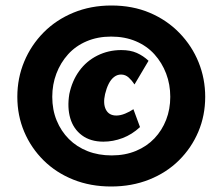

<svg xmlns="http://www.w3.org/2000/svg" viewBox="-20 -587 815 698"><path d="M384 91Q309 91 246.5 66Q184 41 138.5 -4Q93 -49 68 -108Q43 -167 43 -235Q43 -303 68 -363Q93 -423 138.5 -469Q184 -515 247 -541Q310 -567 385 -567Q462 -567 524.5 -540.5Q587 -514 632.5 -467Q678 -420 702 -360.5Q726 -301 726 -235Q726 -167 701 -108Q676 -49 630.5 -4Q585 41 522 66Q459 91 384 91ZM356 -72Q309 -72 278 -95Q247 -118 235.5 -157Q224 -196 232 -245Q242 -293 268 -329Q294 -365 334 -385Q374 -405 421 -405Q454 -405 477.5 -394.5Q501 -384 520 -366L469 -280Q460 -294 448 -305Q436 -316 420 -316Q406 -316 394.5 -307Q383 -298 375 -282Q367 -266 362 -245Q354 -210 365 -188.5Q376 -167 403 -167Q418 -167 435 -174Q452 -181 465 -190L489 -125Q460 -98 425.5 -85Q391 -72 356 -72ZM386 -22Q435 -22 474.5 -38.5Q514 -55 541.5 -84Q569 -113 584 -151.5Q599 -190 599 -235Q599 -280 584 -319.5Q569 -359 541.5 -389.5Q514 -420 474 -437Q434 -454 384 -454Q335 -454 295 -437Q255 -420 227.5 -389.5Q200 -359 185 -319.5Q170 -280 170 -235Q170 -188 186 -149Q202 -110 230.5 -81.5Q259 -53 298.5 -37.5Q338 -22 386 -22Z"/></svg>

Font: Ysabeau Office Black
Style: Italic
Weight: 900
Italic angle: -12°
Designer: Christian Thalmann (Catharsis Fonts)
Version: Version 2.001;gftools[0.9.30]; featfreeze: tnum,lnum,ss02